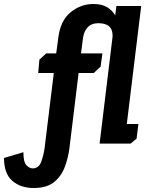

<svg xmlns="http://www.w3.org/2000/svg" viewBox="-183 -718 746 960"><path d="M523 -688 451 -98H509L500 -25L470 0H315L380 -536Q382 -602 309 -602Q274 -602 255 -581Q236 -560 232 -528L222 -451H329L320 -385L286 -353H210L164 24Q158 70 141.5 115.5Q125 161 88.5 191.5Q52 222 -15 222Q-80 222 -121.5 186Q-163 150 -163 72L-66 43Q-66 93 -50.5 108.5Q-35 124 -20 124Q12 124 24 88.5Q36 53 40 22L86 -353H8L14 -420L48 -451H98L109 -533Q120 -616 170.5 -657Q221 -698 284 -698Q326 -698 352.5 -682Q379 -666 393 -641L399 -688Z"/></svg>

Font: Zilla Slab
Style: Bold Italic
Weight: 700
Italic angle: -6°
Designer: Typotheque.com
Foundry: Typotheque type foundry
Version: Version 1.1; 2017; ttfautohint (v1.6)